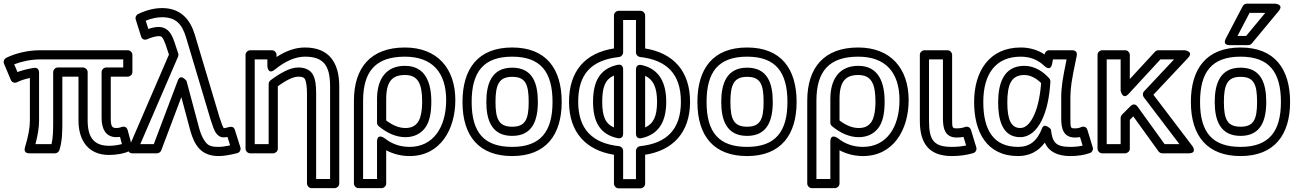

<svg xmlns="http://www.w3.org/2000/svg" viewBox="-38 -811 7075 1047"><path d="M516 -167C516 -114.7 534.5 -63 597 -63C603.3 -63 611.6 -63.7 616.4 -64.4L626.9 -25.4C605.5 -19.5 579.8 -16 557 -16C475.8 -16 440 -60 440 -154V-418C440 -433.1 425.7 -443 415 -443H277C261.9 -443 252 -428.7 252 -418V-147C252 -96.6 250.8 -58.8 242.9 -25H155.2C168.3 -74 175 -115.9 175 -153V-416C175 -423.5 172.1 -445 145.9 -440.7C111.8 -435.1 80.7 -427.1 57.2 -418.1L39.5 -460.3C77.9 -475.4 130.2 -487 179 -487H634V-443H541C525.9 -443 516 -428.7 516 -418ZM566 -167V-393H659C669.7 -393 684 -402.9 684 -418V-512C684 -522.7 674.1 -537 659 -537H179C110.6 -537 39.7 -518.1 -4.5 -495.2C-15.8 -489.4 -21.1 -475.3 -16 -463.3L21 -375.3C27.6 -359.5 44.1 -356.9 55.4 -362.8C72.8 -371.7 94.8 -379.2 125 -385.8V-153C125 -115.4 116.3 -66.5 98.1 -7.4C87.8 26.2 119.9 25 122 25H262C272.1 25 282.5 18.1 285.9 7.5C301.1 -41.3 302 -87.9 302 -147V-393H390V-154C390 -43 445 34 557 34C595.6 34 639.7 26.6 668.2 12.4C678.6 7.1 684.2 -5.2 681.1 -16.5L658.1 -101.5C652.3 -122.9 633.9 -122 624.5 -118.1C616.4 -114.8 607.4 -113 597 -113C573.6 -113 566 -120.1 566 -167Z M827 -664C807.7 -664 787 -658.5 770.8 -653.1L756.6 -698.1C789.4 -711.2 818 -717 846 -717C921.5 -717 954.4 -679 976.1 -608.7L1111.1 -156.6C1122.2 -121.9 1129.8 -100.8 1139.2 -86.6C1147.5 -74.2 1161.2 -62 1180 -62C1187.4 -62 1196.1 -63 1202.5 -64.2L1217 -18.2C1190.5 -12.5 1169.8 -10 1154 -10C1106.2 -10 1092.5 -19.8 1074.6 -47.9C1064.7 -63.4 1055.6 -84.8 1048.1 -111.6L979.2 -369.5C979.2 -369.5 947.2 -413 931.6 -371.8L800.7 -25H727L933 -502.1C935.3 -507.6 935.6 -514.1 933.8 -519.5C918.3 -568.8 907.9 -598.9 899.7 -614.9C887.8 -638.2 867.4 -664 827 -664ZM827 -614C842.9 -614 845.8 -610.5 855.3 -592.1C859.8 -583.3 869 -558.5 883.3 -513.3L666 -9.9C649.1 29.3 689 25 689 25H818C828 25 837.7 18.5 841.4 8.8L950.9 -281.4L999.9 -98.4C1021.9 -19.6 1058.6 40 1154 40C1181.4 40 1214.6 34.5 1255.2 24.2C1270.9 20.2 1276.7 4.8 1272.8 -7.5L1242.8 -102.5C1233.1 -133.3 1204.2 -113 1182.5 -112C1177.4 -118 1170 -136.8 1158.9 -171.4L1023.9 -623.3C998.7 -705 947.3 -767 846 -767C803.6 -767 759.9 -755.8 715.3 -734.6C704.3 -729.4 698.4 -716.3 702.2 -704.5L731.2 -612.5C737.9 -591 756.6 -593.1 765.6 -597.4C780.8 -604.5 810.7 -614 827 -614Z M1625 -502C1726.3 -502 1762 -453.7 1762 -340V165H1686V-302C1686 -346.3 1682 -379.7 1668.3 -404.2C1652.7 -432.1 1622.1 -443 1589 -443C1564.7 -443 1539.4 -435 1512.6 -421.2C1486.5 -407.8 1461.2 -391.7 1436.7 -372.8C1430.4 -367.9 1427 -359.3 1427 -353V-25H1351V-487H1420V-451C1420 -451 1422.1 -400.4 1460.7 -431.6C1520.7 -480 1575.3 -502 1625 -502ZM1589 -393C1613.2 -393 1620.9 -386.5 1624.7 -379.8C1630.4 -369.6 1636 -343.1 1636 -302V190C1636 200.7 1645.9 215 1661 215H1787C1797.7 215 1812 205.1 1812 190V-340C1812 -469.1 1756.7 -552 1625 -552C1573.5 -552 1522.8 -534.5 1470 -500.2V-512C1470 -522.7 1460.1 -537 1445 -537H1326C1315.3 -537 1301 -527.1 1301 -512V0C1301 10.7 1310.9 25 1326 25H1452C1462.7 25 1477 15.1 1477 0V-340.5C1503.6 -359.9 1552 -393 1589 -393Z M2395 -265C2395 -117.1 2323.9 -10 2196 -10C2144 -10 2099 -25.6 2058.5 -57.6C2058.5 -57.6 2018 -87.5 2018 -38V165H1942V-261C1942 -422.2 2010.8 -502 2170 -502C2319.1 -502 2395 -416 2395 -265ZM2445 -265C2445 -437.8 2346.6 -552 2170 -552C1984.1 -552 1892 -442.8 1892 -261V190C1892 200.7 1901.9 215 1917 215H2043C2053.7 215 2068 205.1 2068 190V8.4C2105.7 28.7 2150.1 40 2196 40C2361.4 40 2445 -103.3 2445 -265ZM2314 -257C2314 -359.1 2282.7 -452 2170 -452C2069.6 -452 2018 -382.8 2018 -271V-142C2018 -134.5 2021.6 -127.2 2027.2 -122.7C2074.1 -84.2 2123 -63 2173 -63C2215.8 -63 2252.8 -79 2278.1 -111C2304.3 -144.1 2314 -193.5 2314 -257ZM2264 -257C2264 -197.8 2253.3 -160.2 2238.9 -142C2223.6 -122.6 2203.6 -113 2173 -113C2140.1 -113 2106.9 -124.8 2068 -154.1V-271C2068 -367.2 2101.1 -402 2170 -402C2241.3 -402 2264 -354.9 2264 -257Z M2755 -502C2911.2 -502 2975 -417.6 2975 -255C2975 -94.2 2910.4 -10 2755 -10C2604.6 -10 2534 -85 2534 -255C2534 -418.1 2597.8 -502 2755 -502ZM2755 -552C2568.4 -552 2484 -435.8 2484 -255C2484 -65 2577.4 40 2755 40C2939.7 40 3025 -76.2 3025 -255C3025 -435.2 2940.8 -552 2755 -552ZM2755 -70C2865.6 -70 2895 -154.6 2895 -255C2895 -356.3 2867.1 -442 2755 -442C2643.7 -442 2614 -354.9 2614 -255C2614 -154.6 2644 -70 2755 -70ZM2755 -120C2683.2 -120 2664 -159.7 2664 -255C2664 -350.4 2683.7 -392 2755 -392C2827.1 -392 2845 -352.4 2845 -255C2845 -159.3 2826.1 -120 2755 -120Z M3675 -256C3675 -103.7 3596 -29.2 3452.4 -13.9C3439.3 -12.5 3430 -0.6 3430 11V166H3360V11C3360 -2.1 3349.2 -12.6 3337.7 -13.9C3195.6 -29.4 3115 -103.6 3115 -256C3115 -406 3185.1 -483.3 3337.7 -500.1C3350.8 -501.6 3360 -513.5 3360 -525V-702H3430V-525C3430 -511.9 3440.9 -501.4 3452.2 -500.2C3596.5 -483.7 3675 -409.4 3675 -256ZM3725 -256C3725 -425.1 3631.9 -522.2 3480 -546.8V-727C3480 -737.7 3470.1 -752 3455 -752H3335C3324.3 -752 3310 -742.1 3310 -727V-546.9C3151 -522.1 3065 -421.2 3065 -256C3065 -87.7 3159.1 8.7 3310 32.9V191C3310 201.7 3319.9 216 3335 216H3455C3465.7 216 3480 206.1 3480 191V32.9C3630 9.7 3725 -87.2 3725 -256ZM3329.7 -457.4C3230.1 -436 3196 -363 3196 -256C3196 -150.2 3231.3 -78.8 3329.7 -57.6C3336 -56.2 3360 -53.3 3360 -82V-433C3360 -439.5 3357.8 -463.5 3329.7 -457.4ZM3310 -399.1V-115.9C3264.8 -135.8 3246 -173.7 3246 -256C3246 -339.7 3263.9 -378.7 3310 -399.1ZM3460.3 -57.6C3557.2 -78.8 3595 -151.1 3595 -256C3595 -359.9 3557.3 -435.2 3460.3 -456.4C3454.1 -457.8 3430 -460.9 3430 -432V-82C3430 -75.6 3432.1 -51.4 3460.3 -57.6ZM3480 -116.1V-397.6C3524 -377.1 3545 -335.3 3545 -256C3545 -176.1 3525.1 -136.3 3480 -116.1Z M4036 -502C4192.2 -502 4256 -417.6 4256 -255C4256 -94.2 4191.4 -10 4036 -10C3885.6 -10 3815 -85 3815 -255C3815 -418.1 3878.8 -502 4036 -502ZM4036 -552C3849.4 -552 3765 -435.8 3765 -255C3765 -65 3858.4 40 4036 40C4220.7 40 4306 -76.2 4306 -255C4306 -435.2 4221.8 -552 4036 -552ZM4036 -70C4146.6 -70 4176 -154.6 4176 -255C4176 -356.3 4148.1 -442 4036 -442C3924.7 -442 3895 -354.9 3895 -255C3895 -154.6 3925 -70 4036 -70ZM4036 -120C3964.2 -120 3945 -159.7 3945 -255C3945 -350.4 3964.7 -392 4036 -392C4108.1 -392 4126 -352.4 4126 -255C4126 -159.3 4107.1 -120 4036 -120Z M4867 -265C4867 -117.1 4795.9 -10 4668 -10C4616 -10 4571 -25.6 4530.5 -57.6C4530.5 -57.6 4490 -87.5 4490 -38V165H4414V-261C4414 -422.2 4482.8 -502 4642 -502C4791.1 -502 4867 -416 4867 -265ZM4917 -265C4917 -437.8 4818.6 -552 4642 -552C4456.1 -552 4364 -442.8 4364 -261V190C4364 200.7 4373.9 215 4389 215H4515C4525.7 215 4540 205.1 4540 190V8.4C4577.7 28.7 4622.1 40 4668 40C4833.4 40 4917 -103.3 4917 -265ZM4786 -257C4786 -359.1 4754.7 -452 4642 -452C4541.6 -452 4490 -382.8 4490 -271V-142C4490 -134.5 4493.6 -127.2 4499.2 -122.7C4546.1 -84.2 4595 -63 4645 -63C4687.8 -63 4724.8 -79 4750.1 -111C4776.3 -144.1 4786 -193.5 4786 -257ZM4736 -257C4736 -197.8 4725.3 -160.2 4710.9 -142C4695.6 -122.6 4675.6 -113 4645 -113C4612.1 -113 4578.9 -124.8 4540 -154.1V-271C4540 -367.2 4573.1 -402 4642 -402C4713.3 -402 4736 -354.9 4736 -257Z M5104 -165C5104 -116.4 5112 -61 5179 -61C5191.8 -61 5206.5 -62.5 5216.2 -64.3L5230.4 -17.8C5206 -12.6 5180.2 -10 5153 -10C5055.3 -10 5028 -44.7 5028 -152V-487H5104ZM5154 -165V-512C5154 -522.7 5144.1 -537 5129 -537H5003C4992.3 -537 4978 -527.1 4978 -512V-152C4978 -28.5 5028.1 40 5153 40C5193.8 40 5232.6 34.7 5269.1 24C5282.6 20 5289.9 5.6 5285.9 -7.3L5256.9 -102.3C5251.9 -118.7 5235.7 -122.9 5223.9 -118.3C5212.1 -113.7 5197.3 -111 5179 -111C5154.9 -111 5154 -112.4 5154 -165Z M5749 -165C5749 -114.6 5758.1 -61 5824 -61C5833.4 -61 5843.5 -62 5851.5 -63.5L5865.7 -16.9C5844.9 -12.2 5823.5 -10 5798 -10C5719.9 -10 5700 -34 5692.9 -105.5C5692.9 -105.5 5657.3 -145.2 5644.6 -111.9C5617.3 -40.2 5575.5 -10 5514 -10C5379.5 -10 5324 -101.8 5324 -255C5324 -406.9 5390.9 -502 5528 -502C5579.5 -502 5621.6 -485.3 5657.8 -450.9C5657.8 -450.9 5690.7 -417 5699.6 -464.4L5703.8 -487H5778.2C5767 -432.5 5759.6 -393.4 5755.8 -367.1C5751.3 -336.4 5749 -307.8 5749 -281ZM5658 -514.4C5620.2 -539.1 5576 -552 5528 -552C5356.9 -552 5274 -422.3 5274 -255C5274 -90.1 5343.1 40 5514 40C5574.2 40 5624.4 15 5659.3 -33.2C5681.8 16.6 5729.4 40 5798 40C5838.2 40 5874 34.8 5905.4 23.5C5917 19.4 5924.9 5.7 5920.9 -7.3L5891.9 -102.3C5885.2 -124.4 5866.2 -121.8 5857.3 -117.6C5848.5 -113.4 5837.7 -111 5824 -111C5800.1 -111 5799 -111.4 5799 -165V-281C5799 -304.9 5801.1 -331.2 5805.2 -359.9C5809.4 -388.4 5818.8 -437.8 5833.5 -506.8C5839.4 -534.8 5815.5 -537 5809 -537H5683C5671.1 -537 5660.5 -527.9 5658 -514.4ZM5405 -252C5405 -167 5423.7 -63 5525 -63C5575.4 -63 5614.1 -98 5641.3 -151.7C5668.9 -206.2 5684.5 -277.4 5690 -365.5C5690.4 -372.1 5687.4 -379.3 5683.9 -383.3C5655.2 -416.6 5606.9 -452 5548 -452C5434.3 -452 5405 -354.6 5405 -252ZM5455 -252C5455 -352.2 5477.5 -402 5548 -402C5582.3 -402 5615.4 -382.4 5639.3 -358C5633.7 -281 5618.6 -217.6 5596.7 -174.3C5573.3 -128 5549.2 -113 5525 -113C5474.1 -113 5455 -162.5 5455 -252Z M6393.6 -25H6312.8L6165.3 -229.6C6160.9 -235.8 6146 -251.3 6127.3 -232.7L6080.3 -185.7C6075.5 -180.9 6073 -173.5 6073 -168V-25H5997V-487H6073V-316C6073 -316 6083.5 -263.4 6116.4 -299L6289.9 -487H6364.2L6200.8 -313.1C6192.2 -304 6192.4 -289.7 6199.1 -280.9ZM6444 25C6493.3 25 6463.9 -15.1 6463.9 -15.1L6251.7 -294.3L6440.2 -494.9C6474.1 -531 6422 -537 6422 -537H6279C6272.8 -537 6265.4 -534.1 6260.6 -529L6123 -379.9V-512C6123 -522.7 6113.1 -537 6098 -537H5972C5961.3 -537 5947 -527.1 5947 -512V0C5947 10.7 5956.9 25 5972 25H6098C6108.7 25 6123 15.1 6123 0V-157.6L6141.9 -176.5L6279.7 14.6C6283.8 20.3 6291.8 25 6300 25Z M6727 -502C6883.2 -502 6947 -417.6 6947 -255C6947 -94.2 6882.4 -10 6727 -10C6576.6 -10 6506 -85 6506 -255C6506 -418.1 6569.8 -502 6727 -502ZM6727 -552C6540.4 -552 6456 -435.8 6456 -255C6456 -65 6549.4 40 6727 40C6911.7 40 6997 -76.2 6997 -255C6997 -435.2 6912.8 -552 6727 -552ZM6727 -70C6837.6 -70 6867 -154.6 6867 -255C6867 -356.3 6839.1 -442 6727 -442C6615.7 -442 6586 -354.9 6586 -255C6586 -154.6 6616 -70 6727 -70ZM6727 -120C6655.2 -120 6636 -159.7 6636 -255C6636 -350.4 6655.7 -392 6727 -392C6799.1 -392 6817 -352.4 6817 -255C6817 -159.3 6798.1 -120 6727 -120ZM6757.3 -615H6710.3L6776.1 -741H6861.8ZM6769 -565C6776.1 -565 6783.5 -568.3 6788.2 -574L6934.2 -750C6966 -788.3 6915 -791 6915 -791H6761C6752.5 -791 6743.2 -785.9 6738.8 -777.6L6646.8 -601.6C6625.7 -561 6669 -565 6669 -565Z"/></svg>

Font: Fog Sans
Style: Outline
Weight: 700
Foundry: Intel Corporation
Version: Version 1.00